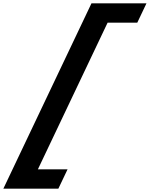

<svg xmlns="http://www.w3.org/2000/svg" viewBox="-79 -880 905 1160"><path d="M473.7 -860 -58.8 260H273.5L329.2 143H149.9L571.1 -743H750.4L806 -860Z"/></svg>

Font: Hussar
Style: BdSuprExtOblFive
Weight: 700
Foundry: Cannot Into Space Fonts
Version: Version 2.00